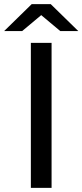

<svg xmlns="http://www.w3.org/2000/svg" viewBox="-44 -907 398 927"><path d="M105 -700H205V0H105ZM247 -757 155 -834 63 -757H-24L109 -887H201L334 -757Z"/></svg>

Font: CMG Sans Medium
Style: Regular
Weight: 500
Designer: Julieta Ulanovsky
Foundry: Julieta Ulanovsky
Version: Version 7.200